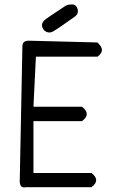

<svg xmlns="http://www.w3.org/2000/svg" viewBox="-20 -837 540 846"><path d="M174.8 -703.1Q185.5 -693.8 197.3 -693.8Q205.1 -693.8 213.4 -698.2Q235.8 -710.9 309.1 -763.2Q323.2 -773.4 323.2 -787.1Q323.2 -799.8 315.4 -809.6Q309.1 -817.4 298.8 -817.4Q295.9 -817.4 292 -816.9Q290.5 -816.9 289.1 -816.9Q276.9 -816.9 266.1 -809.6Q183.6 -755.4 175.8 -748Q165 -736.8 165 -725.8Q165 -714.8 174.8 -703.1ZM409.7 -587.4Q429.2 -601.6 429.2 -616.7Q429.2 -631.8 409.2 -649.9Q107.4 -657.7 106.4 -657.7Q91.8 -657.7 85.2 -651.1Q78.6 -644.5 78.6 -630.9Q78.6 -629.9 78.6 -628.9L66.9 -35.2Q68.4 -21.5 73.7 -16.1Q78.6 -11.2 86.4 -11.2Q89.8 -11.2 94.2 -12.2H383.3Q403.8 -27.8 403.8 -43.2Q403.8 -58.6 383.3 -74.7H127.4V-303.2H341.3Q362.3 -318.8 362.3 -334.5Q362.3 -350.1 341.3 -366.7H127.4L138.2 -587.4Z"/></svg>

Font: Bakudai
Style: Light
Weight: 300
Version: Version 1.48